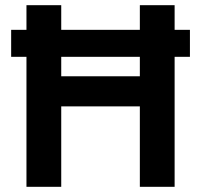

<svg xmlns="http://www.w3.org/2000/svg" viewBox="-20 -720 775 740"><path d="M23 -605H82V-700H216V-605H519V-700H653V-605H712V-501H653V0H519V-310H216V0H82V-501H23ZM519 -426V-501H216V-426Z"/></svg>

Font: Tilda Sans Bold
Style: Regular
Weight: 700
Designer: ParaType Ltd
Foundry: ParaType Ltd
Version: Version 1.009